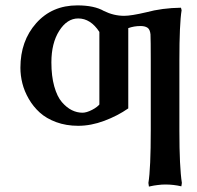

<svg xmlns="http://www.w3.org/2000/svg" viewBox="-20 -460 736 717"><path d="M543 26.9V-233.9Q543 -310.1 542 -332Q540 -350.6 530.5 -356.7Q521 -362.8 504.9 -362.8Q480.5 -362.8 459 -355V-55.2Q418.9 -27.3 369.4 -8.8Q319.8 9.8 272 9.8Q227.1 9.8 189.9 -3.9Q152.8 -17.6 128.4 -39.8Q104 -62 87.4 -90.8Q70.8 -119.6 63.5 -148.9Q56.2 -178.2 56.2 -207Q56.2 -307.1 115.2 -373.5Q174.3 -439.9 269 -439.9Q332 -439.9 368.2 -418.9Q404.8 -400.9 443.8 -400.9Q469.7 -400.9 525.9 -414.1Q585.4 -430.2 655.8 -431.2L658.2 -421.9Q649.9 -371.1 649.9 -233.9V27.8Q649.9 164.1 659.2 223.1L657.2 235.8Q627.9 229 597.2 229Q584 229 568.6 231Q553.2 232.9 544.9 234.9L536.1 236.8L534.2 223.1Q543 169.9 543 26.9ZM351.1 -69.8V-340.8Q318.4 -391.1 272 -391.1Q230.5 -391.1 201.2 -345Q171.9 -298.8 171.9 -227.1Q171.9 -175.8 182.6 -137.5Q193.4 -99.1 211.2 -78.6Q229 -58.1 248.3 -48.6Q267.6 -39.1 288.1 -39.1Q303.2 -39.1 324 -49.8Q344.7 -60.5 354 -73.2Z"/></svg>

Font: Linear Smooth
Style: Bold
Weight: 700
Designer: Philipp H. Poll, Flanker
Foundry: Philipp H. Poll, reworked by Flanker
Version: Version 1.061 | FøM Fix